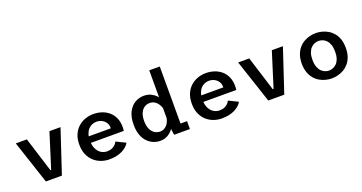

<svg xmlns="http://www.w3.org/2000/svg" viewBox="-40 -1412 3934 2085"><g transform="rotate(-20 1927.5 -369.5)"><path d="M229.5 0 63.5 -500H191.5L317.5 -98.5H326.5L452.5 -500H580.5L414.5 0Z M961.5 11Q913.5 11 868 -5Q822.5 -21 786.2 -53.5Q750 -86 728.5 -135.2Q707 -184.5 707 -251Q707 -317.5 728.5 -366.5Q750 -415.5 786.5 -448Q823 -480.5 868.8 -496.2Q914.5 -512 963 -512Q1013 -512 1058.5 -497Q1104 -482 1139.5 -452Q1175 -422 1195.2 -376.5Q1215.5 -331 1215.5 -270.5Q1215.5 -260.5 1214.5 -248Q1213.5 -235.5 1212 -226.5H803.5V-301H1089.5Q1089.5 -303 1089.5 -304Q1089.5 -305 1089.5 -307.5Q1089.5 -341.5 1072.8 -367.2Q1056 -393 1028 -407.5Q1000 -422 965 -422Q940.5 -422 916.2 -412.2Q892 -402.5 872.8 -382.2Q853.5 -362 842 -329.8Q830.5 -297.5 830.5 -252Q830.5 -196 849.2 -157.5Q868 -119 899.2 -99.2Q930.5 -79.5 968 -79.5Q1002.5 -79.5 1026.8 -91Q1051 -102.5 1065.8 -118.5Q1080.5 -134.5 1086.5 -149.5L1196 -96Q1183.5 -73.5 1162.2 -54.2Q1141 -35 1111.5 -20.2Q1082 -5.5 1044.5 2.8Q1007 11 961.5 11Z M1550 11Q1509.5 11 1471.2 -4.8Q1433 -20.5 1402.2 -52.5Q1371.5 -84.5 1353.5 -134Q1335.5 -183.5 1335.5 -251Q1335.5 -341 1365.5 -398.5Q1395.5 -456 1443.2 -483.5Q1491 -511 1545 -511Q1592.5 -511 1629.8 -492.2Q1667 -473.5 1692.2 -443.5Q1717.5 -413.5 1731 -379.2Q1744.5 -345 1744.5 -313.5L1701 -298Q1696.5 -319.5 1686.2 -340.8Q1676 -362 1660.5 -378.8Q1645 -395.5 1624.8 -405.5Q1604.5 -415.5 1579.5 -415.5Q1545 -415.5 1517.2 -397.5Q1489.5 -379.5 1473 -343Q1456.5 -306.5 1456.5 -251Q1456.5 -195.5 1473.5 -158.5Q1490.5 -121.5 1519.2 -103Q1548 -84.5 1583 -84.5Q1608 -84.5 1628.2 -95.2Q1648.5 -106 1663.8 -124.2Q1679 -142.5 1688 -166Q1697 -189.5 1699 -214L1745.5 -198.5Q1745.5 -166.5 1733 -130.2Q1720.5 -94 1695.5 -62Q1670.5 -30 1634 -9.5Q1597.5 11 1550 11ZM1818.5 -750V-36.5L1764 -91H1894V0H1711.5L1697 -104V-750Z M2261.5 11Q2213.5 11 2168 -5Q2122.5 -21 2086.2 -53.5Q2050 -86 2028.5 -135.2Q2007 -184.5 2007 -251Q2007 -317.5 2028.5 -366.5Q2050 -415.5 2086.5 -448Q2123 -480.5 2168.8 -496.2Q2214.5 -512 2263 -512Q2313 -512 2358.5 -497Q2404 -482 2439.5 -452Q2475 -422 2495.2 -376.5Q2515.5 -331 2515.5 -270.5Q2515.5 -260.5 2514.5 -248Q2513.5 -235.5 2512 -226.5H2103.5V-301H2389.5Q2389.5 -303 2389.5 -304Q2389.5 -305 2389.5 -307.5Q2389.5 -341.5 2372.8 -367.2Q2356 -393 2328 -407.5Q2300 -422 2265 -422Q2240.5 -422 2216.2 -412.2Q2192 -402.5 2172.8 -382.2Q2153.5 -362 2142 -329.8Q2130.5 -297.5 2130.5 -252Q2130.5 -196 2149.2 -157.5Q2168 -119 2199.2 -99.2Q2230.5 -79.5 2268 -79.5Q2302.5 -79.5 2326.8 -91Q2351 -102.5 2365.8 -118.5Q2380.5 -134.5 2386.5 -149.5L2496 -96Q2483.5 -73.5 2462.2 -54.2Q2441 -35 2411.5 -20.2Q2382 -5.5 2344.5 2.8Q2307 11 2261.5 11Z M2799.5 0 2633.5 -500H2761.5L2887.5 -98.5H2896.5L3022.5 -500H3150.5L2984.5 0Z M3532.5 11Q3498.5 11 3463 2.2Q3427.5 -6.5 3394.2 -25.5Q3361 -44.5 3335 -75.2Q3309 -106 3293.5 -149.5Q3278 -193 3278 -251Q3278 -308.5 3293.5 -352Q3309 -395.5 3335 -426Q3361 -456.5 3394.2 -475.5Q3427.5 -494.5 3463 -503.2Q3498.5 -512 3532.5 -512Q3566.5 -512 3602 -503.2Q3637.5 -494.5 3670.5 -475.5Q3703.5 -456.5 3729.8 -426Q3756 -395.5 3771.2 -352Q3786.5 -308.5 3786.5 -251Q3786.5 -193 3771.2 -149.5Q3756 -106 3729.8 -75.2Q3703.5 -44.5 3670.5 -25.5Q3637.5 -6.5 3602 2.2Q3566.5 11 3532.5 11ZM3532.5 -79.5Q3555.5 -79.5 3578.8 -88.8Q3602 -98 3621.2 -117.8Q3640.5 -137.5 3652 -170.5Q3663.5 -203.5 3663.5 -251Q3663.5 -298 3652 -330.8Q3640.5 -363.5 3621.2 -383.5Q3602 -403.5 3578.8 -412.5Q3555.5 -421.5 3532.5 -421.5Q3509.5 -421.5 3486.2 -412.5Q3463 -403.5 3443.8 -383.5Q3424.5 -363.5 3412.8 -330.8Q3401 -298 3401 -251Q3401 -203.5 3412.8 -170.5Q3424.5 -137.5 3443.8 -117.8Q3463 -98 3486.2 -88.8Q3509.5 -79.5 3532.5 -79.5Z"/></g></svg>

Font: Trispace Thin Medium
Style: Regular
Weight: 500
Version: Version 1.210